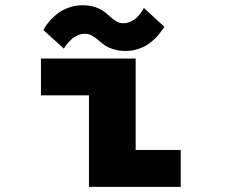

<svg xmlns="http://www.w3.org/2000/svg" viewBox="-20 -728 890 748"><path d="M470.5 -529.5Q442.5 -529.5 420.8 -536.5Q399 -543.5 385.8 -553.2Q372.5 -563 361.5 -572.8Q350.5 -582.5 338 -589.5Q325.5 -596.5 311.5 -596.5Q297 -596.5 283 -590.5Q269 -584.5 259.8 -576Q250.5 -567.5 243.2 -559Q236 -550.5 232.5 -544.5L229 -538.5L149 -611Q151.5 -616.5 157.5 -625.8Q163.5 -635 177 -650Q190.5 -665 207 -677.2Q223.5 -689.5 248.5 -698.5Q273.5 -707.5 301 -707.5Q329 -707.5 350.8 -700.2Q372.5 -693 385.8 -682.8Q399 -672.5 410 -662.2Q421 -652 433.5 -644.8Q446 -637.5 460 -637.5Q475 -637.5 488.8 -643.8Q502.5 -650 511.5 -658.5Q520.5 -667 527.2 -675.8Q534 -684.5 537 -691L540.5 -697L620.5 -623.5Q620 -623 613 -613Q606 -603 599 -594Q592 -585 578.2 -572.5Q564.5 -560 550 -551.2Q535.5 -542.5 514.5 -536Q493.5 -529.5 470.5 -529.5ZM508.5 -143.5H684V0H326.5V-356.5H139.5V-500H508.5Z"/></svg>

Font: League Mono Wide ExtraBold
Style: Regular
Weight: 800
Width: 8
Designer: Tyler Finck
Foundry: The League of Moveable Type / Tyler Finck
Version: Version 2.210